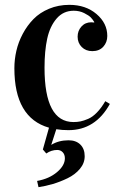

<svg xmlns="http://www.w3.org/2000/svg" viewBox="-20 -525 502 796"><path d="M133.8 225.1Q183.6 216.3 216.3 188.7Q249 161.1 249 131.3Q249 115.7 240 106.2Q231 96.7 217.3 96.7Q192.9 96.7 171.9 111.3L157.7 94.7L183.1 4.4Q39.6 -36.6 39.6 -242.2Q39.6 -278.3 47.9 -314.5Q56.2 -350.6 74.5 -385Q92.8 -419.4 118.9 -446Q145 -472.7 183.6 -488.8Q222.2 -504.9 267.6 -504.9Q335.4 -504.9 380.1 -466.8Q424.8 -428.7 424.8 -376Q424.8 -349.6 408.2 -331.3Q391.6 -313 362.8 -313Q335.9 -313 318.8 -330.1Q301.8 -347.2 301.8 -373Q301.8 -397.5 317.6 -415Q333.5 -432.6 358.4 -432.6Q361.8 -432.6 370.6 -431.6V-434.1Q364.7 -443.8 356.7 -452.4Q348.6 -460.9 329.1 -470.7Q309.6 -480.5 285.6 -480.5Q242.7 -480.5 214.8 -448.2Q187 -416 175.8 -365Q164.6 -314 164.6 -244.1Q164.6 -19 284.7 -19Q300.3 -19 313.7 -21.7Q327.1 -24.4 345.5 -32.2Q363.8 -40 381.8 -58.6Q399.9 -77.1 416.5 -105.5L435.5 -94.2Q375.5 14.6 263.7 14.6Q236.8 14.6 213.4 10.7L192.4 75.7Q223.1 56.6 264.2 56.6Q294.9 56.6 313 74.2Q331.1 91.8 331.1 122.6Q331.1 151.4 311.3 175Q291.5 198.7 260.3 213.9Q229 229 199 237.8Q168.9 246.6 139.6 251Z"/></svg>

Font: Vidaloka 
Style: Regular
Weight: 400
Designer: Cyreal (www.cyreal.org)
Foundry: Cyreal (www.cyreal.org)
Version: Version 1.011